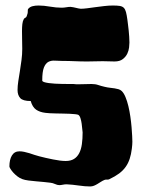

<svg xmlns="http://www.w3.org/2000/svg" viewBox="-20 -672 529 699"><path d="M460 -130.9Q457.5 -109.9 452.1 -93.8Q446.8 -77.6 437.5 -64.5Q428.2 -51.3 413.8 -40.5Q399.4 -29.8 378.9 -20Q375 -17.6 369.9 -18.1Q364.7 -18.6 360.8 -17.1Q353.5 -14.2 347.2 -10Q340.8 -5.9 334.7 -2.2Q328.6 1.5 322 4.2Q315.4 6.8 308.1 6.8Q289.6 6.8 266.6 3.4Q243.7 0 222.2 -1Q215.8 -1 208.5 0.5Q201.2 2 195.8 2Q189 2 180.4 -2Q171.9 -5.9 163.1 -6.8Q152.3 -8.3 138.7 -9.5Q125 -10.7 110.8 -12Q96.7 -13.2 83.5 -14.9Q70.3 -16.6 61 -20Q51.8 -23.4 43.2 -30Q34.7 -36.6 28.3 -43.7Q22 -50.8 18.1 -57.1Q14.2 -63.5 14.2 -65.9Q14.2 -90.8 23.4 -106Q32.7 -121.1 50.8 -121.1Q59.1 -121.1 68.4 -119.1Q77.6 -117.2 86.9 -114.3Q96.2 -111.3 105.2 -108.2Q114.3 -105 123 -103Q133.8 -100.1 146.7 -97.2Q159.7 -94.2 172.9 -91.6Q186 -88.9 198 -87.4Q210 -85.9 219.2 -85.9Q237.3 -85.9 249.3 -93.3Q261.2 -100.6 268.3 -114.3Q275.4 -127.9 278.1 -147.2Q280.8 -166.5 280.8 -189.9Q280.3 -192.9 279.5 -202.1Q278.8 -211.4 277.3 -221.9Q275.9 -232.4 272.9 -241.7Q270 -251 265.1 -253.9Q262.2 -255.4 253.7 -256.3Q245.1 -257.3 233.6 -257.8Q222.2 -258.3 208.7 -258.5Q195.3 -258.8 182.9 -259Q170.4 -259.3 160.4 -259.8Q150.4 -260.3 145 -261.2Q124.5 -263.7 111.3 -272.9Q98.1 -282.2 91.8 -304.2Q63.5 -304.2 53.7 -314.9Q43.9 -325.7 43.9 -344.2Q43.9 -358.9 46.6 -376.5Q49.3 -394 52.5 -413.6Q55.7 -433.1 58.3 -453.6Q61 -474.1 61 -494.1Q61 -509.8 60.5 -526.6Q60.1 -543.5 60.1 -559.1Q60.1 -572.8 61.3 -584Q62.5 -595.2 66.9 -603Q68.4 -605.5 72 -607.2Q75.7 -608.9 77.1 -612.8Q81.5 -623.5 81.1 -630.6Q80.6 -637.7 83 -640.1Q88.9 -647 98.4 -649.4Q107.9 -651.9 120.1 -651.9Q139.6 -651.9 162.1 -647.9Q184.6 -644 204.1 -644Q212.9 -644 221.2 -645.5Q229.5 -647 236.8 -647Q246.6 -646 255.9 -643.6Q265.1 -641.1 273.9 -640.1Q282.7 -640.1 296.6 -641.8Q310.5 -643.6 326.4 -645.8Q342.3 -647.9 359.1 -649.9Q376 -651.9 391.1 -651.9Q406.7 -651.9 416 -650.4Q425.3 -648.9 430.7 -643.6Q436 -638.2 438.7 -627.9Q441.4 -617.7 443.8 -600.1Q444.8 -592.8 446 -582.5Q447.3 -572.3 448.5 -561Q449.7 -549.8 450.4 -538.3Q451.2 -526.9 451.2 -517.1Q451.2 -511.2 450 -499.5Q448.7 -487.8 443.4 -476.6Q438 -465.3 427 -456.8Q416 -448.2 397 -448.2Q387.2 -448.2 376 -448.7Q364.7 -449.2 354 -449.2Q339.8 -449.2 325.7 -448.7Q311.5 -448.2 297.9 -448.2Q272.9 -448.2 252 -449.2Q231 -450.2 206.1 -450.2Q192.4 -450.2 179.4 -451.2Q166.5 -452.1 156.2 -446.8Q146 -441.4 139.9 -426.3Q133.8 -411.1 133.8 -378.9Q133.8 -375.5 140.1 -373.3Q146.5 -371.1 157 -369.6Q167.5 -368.2 180.2 -367.4Q192.9 -366.7 205.3 -366.5Q217.8 -366.2 229 -366.2Q240.2 -366.2 247.1 -366.2Q252.4 -365.2 257.6 -365.2Q262.7 -365.2 267.1 -365.2Q279.8 -365.2 291 -365.7Q302.2 -366.2 313 -366.2Q327.1 -366.2 337.6 -362.5Q348.1 -358.9 360.8 -356Q371.1 -353.5 380.4 -352.5Q389.6 -351.6 397.5 -350.3Q405.3 -349.1 411.6 -347.2Q418 -345.2 422.9 -340.8Q430.7 -333.5 436.8 -318.8Q442.9 -304.2 447.3 -285.9Q451.7 -267.6 454.6 -247.3Q457.5 -227.1 459 -209Q460.4 -190.9 461.2 -176.8Q461.9 -162.6 461.9 -155.8Q461.9 -150.4 461.4 -144.5Q460.9 -138.7 460 -130.9Z"/></svg>

Font: Freckle Face
Style: Regular
Weight: 400
Designer: Astigmatic (AOETI)
Foundry: Astigmatic (AOETI)
Version: Version 1.000